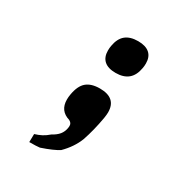

<svg xmlns="http://www.w3.org/2000/svg" viewBox="-169 -691 938 984"><g transform="rotate(30 300.0 -198.5)"><path d="M220.5 74.5Q246 61 260 43.8Q274 26.5 278 2.5Q279 -2 279 -9.5Q279 -18.5 275 -24.5Q271 -30.5 262 -35.5Q199.5 -54 199.5 -120.5Q199.5 -136 202.5 -152.5Q212 -207 239.8 -230.5Q267.5 -254 318.5 -254Q415.5 -254 415.5 -168.5Q415.5 -155.5 412 -133.5Q398 -53.5 375.5 12.5Q353 70 304 118.5Q271.5 139.5 203 162.5Q184 165 141.5 165L142.5 117Q164.5 110.5 182.8 101Q201 91.5 220.5 74.5ZM256 -443Q256 -459 258.5 -471.5Q266.5 -518 293.2 -540Q320 -562 367 -562Q411.5 -562 434.8 -541.8Q458 -521.5 458 -482.5Q458 -467 455.5 -454.5Q447.5 -408 420.5 -385.5Q393.5 -363 347 -363Q302 -363 279 -383.5Q256 -404 256 -443Z"/></g></svg>

Font: JuliaMono BoldItalic
Style: Regular
Weight: 700
Italic angle: -9°
Monospace: yes
Designer: cormullion
Foundry: corm
Version: Version 0.049; ttfautohint (v1.8.4)